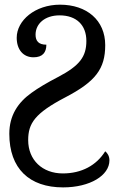

<svg xmlns="http://www.w3.org/2000/svg" viewBox="-20 -565 526 825"><path d="M132.8 -416C132.8 -463.4 173.3 -499 235.8 -499C309.6 -499 351.1 -456.1 351.1 -389.2C351.1 -321.3 322.3 -282.7 229 -233.9C182.1 -209.5 144 -187 115.2 -166C57.1 -124.5 20 -68.8 20 9.8C20 159.7 106.4 240.2 251 240.2C366.7 240.2 450.2 189 450.2 124C450.2 106 441.9 92.8 432.1 85C394.5 145.5 330.6 180.2 250 180.2C162.1 180.2 101.1 122.6 101.1 37.1C101.1 -34.7 129.4 -78.1 260.3 -146.5C390.6 -214.4 432.1 -269 432.1 -371.1C432.1 -478 353 -544.9 237.8 -544.9C130.9 -544.9 51.8 -477.1 51.8 -402.8C51.8 -352.1 79.6 -318.8 124 -318.8C163.1 -318.8 179.2 -339.8 179.2 -373C146 -373 132.8 -388.7 132.8 -416Z"/></svg>

Font: The Erased English
Style: Regular
Weight: 400
Designer: Monotype Design team + ligartures altered by 180 Amsterdam
Foundry: Monotype Imaging Inc.
Version: Version 1.030;Glyphs 3.1.2 (3151)